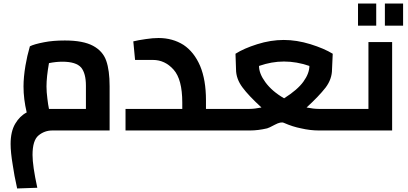

<svg xmlns="http://www.w3.org/2000/svg" viewBox="-20 -738 2308 1086"><path d="M347 -509Q279 -509 229 -499Q172 -488 149 -476Q133 -421 124 -367Q113 -301 113 -249Q113 -178 131 -102Q92 -82 66 -38Q40 6 40 76Q40 124 52 195Q60 252 77 328L191 324Q164 200 164 138Q164 56 198 28Q232 0 276 0H600V-250Q600 -340 581 -394Q562 -449 506 -479Q450 -509 347 -509ZM466 -122H257Q252 -145 248 -180Q243 -218 243 -249Q243 -303 257 -381Q297 -389 333 -389Q410 -389 439 -356Q466 -323 466 -253Z M1249 -122H1145V-171Q1145 -286 1112 -365Q1078 -444 1018 -484Q956 -523 877 -523Q844 -523 805 -517Q762 -511 734 -504L744 -399H845Q913 -399 962 -344Q1011 -289 1011 -158V-122H690V0H1249Z M1915 -122H1783Q1754 -122 1714 -130Q1783 -193 1822 -243Q1858 -291 1858 -346L1862 -434Q1813 -464 1736 -488Q1658 -512 1585 -512Q1511 -512 1435 -488Q1359 -464 1312 -434L1315 -346Q1315 -292 1352 -243Q1385 -198 1459 -130Q1419 -122 1391 -122H1249V0H1394Q1440 0 1491 -12Q1500 -14 1534.5 -32.5Q1569 -51 1586 -43Q1636 -21 1683 -12Q1734 0 1784 0H1915ZM1587 -182Q1519 -221 1481 -273Q1445 -322 1445 -365Q1516 -390 1586 -390Q1658 -390 1730 -365Q1730 -323 1696 -276Q1663 -230 1587 -182Z M2198 -500H2064V-122H1915V0H2198ZM2005 -718V-593H2108V-718ZM2157 -718V-593H2260V-718Z"/></svg>

Font: Online Auction - Bold
Style: Bold
Weight: 500
Designer: Mohamed Mostafa, the designer of Online Auction
Foundry: Kief Type Foundry
Version: ""